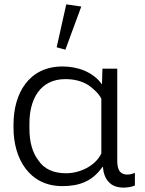

<svg xmlns="http://www.w3.org/2000/svg" viewBox="-20 -844 665 881"><path d="M266 10C344 10 404 -12 450 -78H452C455 -47 464 -24 479 -9C494 8 516 16 545 17C565 17 587 13 599 7V-51C588 -46 575 -43 565 -43C524 -43 518 -75 518 -109V-529H450L448 -458H447C406 -515 335 -539 267 -539C112 -539 42 -415 42 -273V-257C42 -118 113 10 266 10ZM280 -616 353 -814 284 -824 240 -627ZM284 -49C226 -49 183 -68 157 -107C128 -144 115 -194 115 -255V-278C115 -384 161 -481 280 -481C322 -481 358 -471 386 -453C414 -433 434 -413 445 -391V-140C418 -82 345 -49 284 -49Z"/></svg>

Font: Cheyenne Sans Light
Style: Regular
Weight: 300
Designer: The Public Sans project authors (U.S. Web Design System), Libre Franklin designed by Pablo Impallari and Rodrigo Fuenzal
Foundry: The Cheyenne Sans Project Authors
Version: Version 2.007